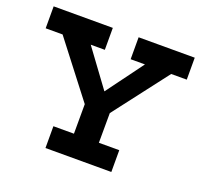

<svg xmlns="http://www.w3.org/2000/svg" viewBox="-106 -710 876 832"><g transform="rotate(20 331.5 -294.5)"><path d="M6.2 -589H279V-487.8H214L338.8 -318L464 -487.8H398V-589H656.8V-487.8H585L393 -237.5L392.5 -100.5H486.5V0H182.8V-100.5H277.5L277.8 -236.8L84.2 -487.8H6.2Z"/></g></svg>

Font: Podkova VF Beta
Style: Regular
Weight: 400
Designer: Ilya Yudin
Foundry: Cyreal (www.cyreal.org)
Version: Version 2.100